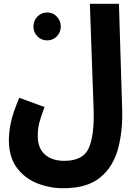

<svg xmlns="http://www.w3.org/2000/svg" viewBox="-20 -767 724 1017"><path d="M27 -27Q27 64 68.5 120.5Q110 177 176 203.5Q242 230 316 230Q440 230 509 174.5Q578 119 604.5 23.5Q631 -72 627 -192L610 -747H456L476 -184Q480 -49 450 18Q420 85 320 85Q256 85 218 51.5Q180 18 180 -46Q180 -84 187.5 -114.5Q195 -145 216 -200L82 -249Q47 -166 37 -115.5Q27 -65 27 -27ZM230 -553Q260 -553 281 -574.5Q302 -596 302 -626Q302 -657 281 -679Q260 -701 230 -701Q199 -701 178 -679Q157 -657 157 -626Q157 -596 178 -574.5Q199 -553 230 -553Z"/></svg>

Font: Noto Sans Arabic Condensed Extra
Style: Regular
Weight: 800
Width: 3
Designer: Nadine Chahine - Monotype Design Team
Foundry: Monotype Imaging Inc.
Version: Version 1.902